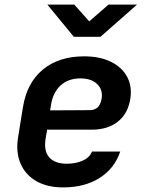

<svg xmlns="http://www.w3.org/2000/svg" viewBox="-20 -805 640 835"><path d="M255 10Q185 10 137.5 -17.5Q90 -45 69 -94.5Q48 -144 59 -210L80 -340Q97 -445 166.5 -502.5Q236 -560 346 -560Q413 -560 461 -537Q509 -514 532 -472.5Q555 -431 547 -377Q537 -311 492.5 -276Q448 -241 379 -241H185L179 -206Q169 -150 193.5 -121.5Q218 -93 271 -93Q310 -93 340 -106.5Q370 -120 380 -146H503Q478 -72 413 -31Q348 10 255 10ZM198 -325 371 -326Q390 -326 403.5 -337Q417 -348 422 -376Q428 -415 402.5 -439.5Q377 -464 330 -464Q276 -464 242.5 -432.5Q209 -401 201 -344ZM301 -645 186 -785H303L368 -712L452 -785H576L417 -645Z"/></svg>

Font: JetBrains Mono NL
Style: Bold Italic
Weight: 700
Italic angle: -9°
Designer: Philipp Nurullin, Konstantin Bulenkov
Foundry: JetBrains
Version: Version 2.304; ttfautohint (v1.8.4.7-5d5b)